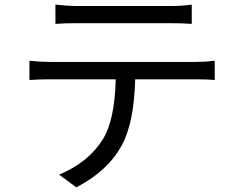

<svg xmlns="http://www.w3.org/2000/svg" viewBox="-20 -760 1040 828"><path d="M310 -660Q257 -660 219 -657V-740Q275 -734 309 -734H714Q764 -734 807 -740V-657Q764 -660 714 -660ZM827 -493Q864 -493 906 -498V-415Q873 -418 827 -418H563Q558 -231 506 -135Q446 -23 309 48L235 -7Q361 -59 424 -160Q475 -243 479 -418H194Q149 -418 107 -415V-498Q154 -493 194 -493Z"/></svg>

Font: Source Han Sans K Regular
Style: Regular
Weight: 400
Designer: Ryoko NISHIZUKA  (kana & ideographs); Paul D. Hunt (Latin, Greek & Cyrillic); Wenlong ZHANG  (bopomofo); Sandoll Communi
Foundry: Adobe Systems Incorporated
Version: Version 1.00 July 18, 2014, initial release